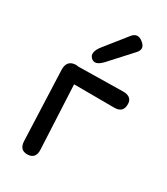

<svg xmlns="http://www.w3.org/2000/svg" viewBox="-202 -892 875 1005"><g transform="rotate(30 235.0 -390.0)"><path d="M113.3 -510.7Q65.4 -505.9 67.4 -450.2L84 -30.3Q85.9 23.4 133.8 22.5Q183.6 20.5 180.7 -33.2L162.1 -418L405.3 -417Q460 -417 458 -470.7Q456.1 -514.6 401.4 -513.7Q267.6 -511.7 134.3 -509.3Q125.5 -512.2 113.3 -510.7ZM355 -790Q318.8 -819.3 291 -784.7L189.5 -657.7Q149.4 -607.9 175.8 -582Q203.6 -554.7 246.1 -601.6L361.8 -728.5Q391.6 -761.2 355 -790Z"/></g></svg>

Font: Comic Relief
Style: Regular
Weight: 400
Designer: Jeff Davis
Foundry: Loudifier
Version: Version 1.200; ttfautohint (v1.8.4.7-5d5b)